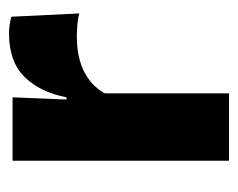

<svg xmlns="http://www.w3.org/2000/svg" viewBox="-72 -468 540 436"><g transform="rotate(-90 198.0 -250.0)"><path d="M201 -276 159 -369H195Q207 -430 241.8 -464.8Q276.5 -499.5 340 -499.5Q351 -499.5 360.2 -498Q369.5 -496.5 378 -494.5L385.5 -340Q375 -343 361 -344.2Q347 -345.5 332.5 -345.5Q283.5 -345.5 250 -327.2Q216.5 -309 201 -276ZM51 0V-491.5H195L188.5 -334.5L204 -332.5V0Z"/></g></svg>

Font: Anek Bangla
Style: Bold
Weight: 700
Designer: Sulekha Rajkumar (Bangla), Yesha Goshar (Latin)
Foundry: Ek Type
Version: Version 1.003